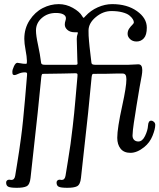

<svg xmlns="http://www.w3.org/2000/svg" viewBox="-20 -730 774 933"><path d="M100.6 -378.4Q84.5 -378.4 70.1 -371.8Q55.7 -365.2 51.8 -365.2Q44.9 -365.2 42.5 -367.9Q40 -370.6 40 -380.9Q40 -391.6 47.9 -408.2Q55.7 -424.8 64.5 -424.8Q69.3 -424.8 80.3 -422.4Q91.3 -419.9 104.5 -419.9Q107.4 -419.9 108.6 -420.4Q109.9 -420.9 110.4 -424.1Q110.8 -427.2 110.8 -434.6Q110.4 -454.6 104.2 -487.1Q98.1 -519.5 98.1 -541Q98.1 -592.3 124 -631.8Q149.9 -671.4 187.5 -690.7Q225.1 -710 265.6 -710Q301.3 -710 334 -691.7Q366.7 -673.3 378.9 -652.3Q383.8 -643.6 386 -643.3Q388.2 -643.1 395 -651.4Q420.4 -679.2 455.3 -694.6Q490.2 -710 525.4 -710Q597.7 -710 645.5 -676Q693.4 -642.1 693.4 -595.7Q693.4 -560.1 679.2 -544.2Q665 -528.3 643.6 -528.3Q624.5 -528.3 612.3 -539.8Q600.1 -551.3 600.1 -565.4Q600.1 -580.1 607.7 -591.1Q615.2 -602.1 622.8 -609.1Q630.4 -616.2 630.4 -621.6Q630.4 -628.4 625.2 -637Q620.1 -645.5 608.9 -654.8Q597.7 -664.1 574.7 -670.2Q551.8 -676.3 521.5 -676.3Q480.5 -676.3 445.3 -646.7Q410.2 -617.2 410.2 -581.5Q410.2 -567.9 410.6 -556.6Q411.1 -545.4 412.6 -529.8Q414.1 -514.2 415 -504.6Q416 -495.1 419.2 -468.5Q422.4 -441.9 424.3 -425.3Q424.8 -419.4 429.7 -417.2Q434.6 -415 446.8 -415H599.6Q605.5 -415 627.9 -416.3Q650.4 -417.5 652.3 -417.5Q671.4 -417.5 671.4 -389.2Q671.4 -377.4 668.7 -362.3Q666 -347.2 658.4 -306.4Q650.9 -265.6 643.1 -214.4Q641.1 -200.2 637 -174.6Q632.8 -148.9 630.4 -133.1Q627.9 -117.2 626 -99.4Q624 -81.5 624 -71.3Q624 -58.1 631.6 -50.3Q639.2 -42.5 652.3 -42.5Q671.9 -42.5 684.8 -69.3Q697.8 -96.2 699.2 -119.1Q700.7 -143.6 714.4 -143.6Q721.7 -143.6 728 -137.7Q734.4 -131.8 734.4 -123Q734.4 -103 721.2 -70.1Q708 -37.1 680.7 -15.1Q646 12.7 613.8 12.7Q582 12.7 565.9 -7.6Q549.8 -27.8 549.8 -60.5Q549.8 -106.4 574.2 -217.3Q594.2 -308.6 594.2 -344.2Q594.2 -359.9 589.8 -366.2Q585.4 -372.6 575.7 -372.6H545.4Q503.9 -371.1 432.6 -371.1Q427.2 -371.1 425.3 -356L408.2 -181.6Q400.9 -112.8 373.5 134.3Q370.1 167.5 354 175.3Q339.4 182.6 307.1 182.6Q275.4 182.6 265.1 177.2Q254.9 171.9 254.9 157.2Q254.9 150.4 259.3 146.7Q263.7 143.1 270 143.1Q272.5 143.1 275.4 143.8Q278.3 144.5 279.3 144.5Q294.9 144.5 298.3 124.5Q299.8 116.2 309.6 55.2Q319.3 -5.9 322.8 -30.3Q326.2 -54.7 333.5 -116.5Q340.8 -178.2 346.7 -248L356.4 -358.4Q356.9 -364.3 356.7 -367.7Q356.4 -371.1 354 -372.6Q351.6 -374 345.7 -374Q338.9 -374 286.1 -372.6Q233.4 -371.1 187.5 -371.1Q182.6 -371.1 180.7 -356L163.1 -181.6Q155.8 -112.8 128.4 134.3Q125 167.5 108.9 175.3Q94.2 182.6 62 182.6Q30.3 182.6 20 177.2Q9.8 171.9 9.8 157.2Q9.8 150.4 14.2 146.7Q18.6 143.1 24.9 143.1Q27.3 143.1 30.3 143.8Q33.2 144.5 34.7 144.5Q50.3 144.5 53.7 124.5Q56.2 109.9 63 67.6Q69.8 25.4 73 3.9Q76.2 -17.6 81.8 -58.6Q87.4 -99.6 92 -145.5Q96.7 -191.4 101.6 -248L111.3 -362.8Q111.8 -368.7 111.6 -372.1Q111.3 -375.5 108.9 -377Q106.4 -378.4 100.6 -378.4ZM343.3 -573.2Q320.8 -573.2 307.9 -584.5Q294.9 -595.7 294.9 -610.4Q294.9 -620.1 297.6 -627.7Q300.3 -635.3 300.3 -641.6Q300.3 -653.3 287.6 -660.2Q274.9 -667 251.5 -667Q210.9 -667 182.9 -642.3Q154.8 -617.7 154.8 -581.5Q154.8 -557.6 164.8 -511.7Q174.8 -465.8 179.7 -425.3Q180.2 -419.4 185.1 -417.2Q189.9 -415 202.1 -415H347.2Q351.1 -415 353.3 -415.8Q355.5 -416.5 356.2 -418.7Q356.9 -420.9 356.9 -422.4Q356.9 -423.8 356.4 -428Q356 -432.1 356 -434.6Q353 -518.6 353 -541Q353 -554.2 356.9 -564.5Q357.9 -566.9 358.2 -568.6Q358.4 -570.3 358.2 -571.3Q357.9 -572.3 357.2 -572.8Q356.4 -573.2 354.7 -573.2Q353 -573.2 351.8 -573.2Q350.6 -573.2 347.9 -573.2Q345.2 -573.2 343.3 -573.2Z"/></svg>

Font: Cooper*
Style: Italic
Weight: 400
Italic angle: -7°
Designer: Owen Earl
Foundry: indestructible type*
Version: Version 0.001